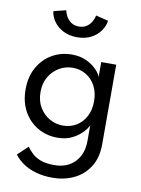

<svg xmlns="http://www.w3.org/2000/svg" viewBox="-94 -705 725 988"><g transform="rotate(10 268.5 -211.5)"><path d="M250.4 219.3Q201.3 219.3 162.1 207.8Q123 196.2 94.7 176.6Q66.4 157 49.6 133.1L102.8 83.1Q113.3 97.8 129.5 114.2Q145.6 130.6 173.7 142.1Q201.7 153.6 247.7 153.6Q315.1 153.6 355.1 112.2Q395 70.8 395 1.4V-7.3H472.6V5.3Q472.6 76.4 442 124Q411.4 171.6 360.9 195.4Q310.4 219.3 250.4 219.3ZM395 0V-81.4Q391.4 -68.9 372 -46.4Q352.6 -23.9 319 -6Q285.4 12 239.4 12Q182.9 12 136.5 -14.6Q90.1 -41.3 62.7 -90.1Q35.3 -138.9 35.3 -205Q35.3 -271.1 62.7 -319.9Q90.1 -368.7 136.5 -395.6Q182.9 -422.5 239.4 -422.5Q284.8 -422.5 318.1 -406Q351.4 -389.4 371.2 -368Q390.9 -346.6 394.4 -331.4V-410.5H472.6V0ZM113.3 -205Q113.3 -158.7 133.6 -124.8Q153.9 -90.9 186.4 -72.6Q218.9 -54.3 255.3 -54.3Q294.9 -54.3 326 -72.9Q357.1 -91.6 375 -125.5Q393 -159.4 393 -205Q393 -250.6 375 -284.5Q357.1 -318.4 326 -337.3Q294.9 -356.2 255.3 -356.2Q218.9 -356.2 186.4 -337.7Q153.9 -319.1 133.6 -285.2Q113.3 -251.3 113.3 -205ZM391.7 -625.7Q388.7 -598.8 371 -573.2Q353.4 -547.6 322.5 -531.1Q291.6 -514.6 249 -514.6Q207.4 -514.6 176.4 -530.8Q145.4 -546.9 127.4 -572.2Q109.3 -597.6 106.1 -625.7L170.8 -641.9Q173.5 -626.9 182.6 -610.1Q191.8 -593.4 208.4 -582Q225 -570.6 249 -570.6Q273 -570.6 289.4 -582Q305.9 -593.4 315.1 -610.1Q324.4 -626.9 326.6 -641.9Z"/></g></svg>

Font: League Spartan Extralight
Style: Regular
Weight: 200
Foundry: The League of Moveable Type
Version: Version 2.300; ttfautohint (v1.8.3)